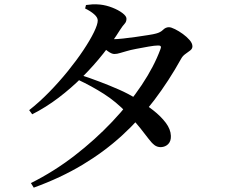

<svg xmlns="http://www.w3.org/2000/svg" viewBox="-20 -807 1040 882"><path d="M122 34Q228 -19 322.5 -92Q417 -165 495.5 -248Q574 -331 631 -416.5Q688 -502 717 -581Q725 -599 706 -598Q691 -598 662.5 -593Q634 -588 605.5 -582.5Q577 -577 561 -572Q545 -568 531.5 -563.5Q518 -559 505 -559Q493 -559 475 -572Q457 -585 438 -601L455 -632Q471 -629 481.5 -628Q492 -627 502 -627Q517 -627 545.5 -630Q574 -633 605 -637.5Q636 -642 661.5 -646Q687 -650 697 -653Q717 -658 729 -670Q741 -682 756 -682Q766 -682 784 -673Q802 -664 820 -651Q838 -638 851 -623Q864 -608 864 -594Q864 -583 853.5 -575Q843 -567 831 -558.5Q819 -550 812 -537Q756 -436 689 -347.5Q622 -259 540.5 -184.5Q459 -110 359 -50Q259 10 135 55ZM719 -131Q702 -131 689.5 -140.5Q677 -150 662 -170Q647 -190 623.5 -219.5Q600 -249 562 -289Q513 -340 457.5 -375.5Q402 -411 338 -441L352 -462Q392 -449 437 -432Q482 -415 526.5 -395.5Q571 -376 607 -353Q647 -329 683 -301Q719 -273 741.5 -243Q764 -213 765 -183Q766 -159 753 -145.5Q740 -132 719 -131ZM114 -301Q160 -337 205.5 -383.5Q251 -430 291.5 -480Q332 -530 363 -576.5Q394 -623 411.5 -659Q429 -695 429 -713Q429 -727 412.5 -741.5Q396 -756 371 -768L375 -784Q389 -786 404.5 -787Q420 -788 440 -786Q468 -783 496 -772Q524 -761 542.5 -747Q561 -733 561 -721Q561 -707 552.5 -698Q544 -689 531 -669Q498 -616 454.5 -561Q411 -506 359 -454Q307 -402 249 -358Q191 -314 128 -282Z"/></svg>

Font: Noto Serif SC ExtraLight SemiBold
Style: Regular
Weight: 600
Version: Version 2.002-H1;hotconv 1.1.0;makeotfexe 2.6.0